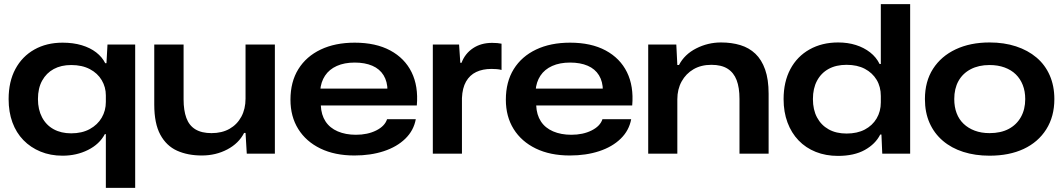

<svg xmlns="http://www.w3.org/2000/svg" viewBox="-20 -749 5180 936"><path d="M496 167V-95H491Q465 -46 409 -18Q353 10 285 10Q226 10 177.5 -10Q129 -30 94 -66Q59 -102 40.5 -152.5Q22 -203 22 -266Q22 -351 55 -412.5Q88 -474 147.5 -507.5Q207 -541 285 -541Q337 -541 378.5 -528.5Q420 -516 449 -493.5Q478 -471 493 -441H499L504 -532H639V167ZM327 -99Q380 -99 418 -120Q456 -141 476 -175.5Q496 -210 496 -252V-284Q496 -324 476 -358Q456 -392 418 -412Q380 -432 327 -432Q278 -432 242 -412.5Q206 -393 185.5 -356Q165 -319 165 -266Q165 -215 185 -177Q205 -139 241.5 -119Q278 -99 327 -99Z M964 9Q895 9 843 -14.5Q791 -38 761.5 -92.5Q732 -147 732 -239V-532H875V-264Q875 -211 888.5 -174Q902 -137 932.5 -118.5Q963 -100 1011 -100Q1062 -100 1099 -121Q1136 -142 1156.5 -180Q1177 -218 1177 -268V-532H1320V0H1183L1177 -101H1170Q1144 -50 1088 -20.5Q1032 9 964 9Z M1708 9Q1612 9 1542 -25Q1472 -59 1434 -120Q1396 -181 1396 -263Q1396 -350 1434.5 -412Q1473 -474 1543.5 -507.5Q1614 -541 1709 -541Q1812 -541 1882.5 -503Q1953 -465 1986.5 -397Q2020 -329 2012 -235H1544Q1546 -189 1567 -157Q1588 -125 1626.5 -108.5Q1665 -92 1715 -92Q1772 -92 1814 -113Q1856 -134 1867 -168H2007Q1997 -113 1956 -73Q1915 -33 1851 -12Q1787 9 1708 9ZM1541 -307 1535 -317H1877L1869 -307Q1869 -351 1850 -382Q1831 -413 1795 -428.5Q1759 -444 1709 -444Q1659 -444 1622 -427.5Q1585 -411 1564.5 -380Q1544 -349 1541 -307Z M2090 0V-532H2218L2224 -443H2230Q2247 -488 2286 -514Q2325 -540 2379 -540Q2393 -540 2404.5 -539Q2416 -538 2425 -536V-408Q2414 -411 2401.5 -412Q2389 -413 2376 -413Q2333 -413 2301.5 -398Q2270 -383 2252 -351.5Q2234 -320 2232 -271V0Z M2758 9Q2662 9 2592 -25Q2522 -59 2484 -120Q2446 -181 2446 -263Q2446 -350 2484.5 -412Q2523 -474 2593.5 -507.5Q2664 -541 2759 -541Q2862 -541 2932.5 -503Q3003 -465 3036.5 -397Q3070 -329 3062 -235H2594Q2596 -189 2617 -157Q2638 -125 2676.5 -108.5Q2715 -92 2765 -92Q2822 -92 2864 -113Q2906 -134 2917 -168H3057Q3047 -113 3006 -73Q2965 -33 2901 -12Q2837 9 2758 9ZM2591 -307 2585 -317H2927L2919 -307Q2919 -351 2900 -382Q2881 -413 2845 -428.5Q2809 -444 2759 -444Q2709 -444 2672 -427.5Q2635 -411 2614.5 -380Q2594 -349 2591 -307Z M3140 0V-532H3277L3282 -432H3290Q3317 -484 3374 -513Q3431 -542 3495 -542Q3547 -542 3589.5 -529Q3632 -516 3662.5 -487Q3693 -458 3710 -410Q3727 -362 3727 -292V0H3585V-267Q3585 -322 3571 -358.5Q3557 -395 3527 -414Q3497 -433 3448 -433Q3398 -433 3361 -411.5Q3324 -390 3303 -352Q3282 -314 3282 -265V0Z M4065 11Q4006 11 3957 -8.5Q3908 -28 3873 -64.5Q3838 -101 3819 -152Q3800 -203 3800 -266Q3800 -350 3833 -412Q3866 -474 3926.5 -508Q3987 -542 4066 -542Q4113 -542 4152.5 -529.5Q4192 -517 4222 -493.5Q4252 -470 4268 -437H4274V-729H4417V0H4281L4277 -93H4271Q4248 -47 4196 -18Q4144 11 4065 11ZM4107 -98Q4159 -98 4196 -117.5Q4233 -137 4253.5 -171.5Q4274 -206 4274 -250V-281Q4274 -326 4253.5 -360Q4233 -394 4196 -413.5Q4159 -433 4107 -433Q4056 -433 4019.5 -413Q3983 -393 3963 -355.5Q3943 -318 3943 -266Q3943 -214 3963 -176.5Q3983 -139 4019.5 -118.5Q4056 -98 4107 -98Z M4804 10Q4734 10 4676 -8.5Q4618 -27 4576 -63Q4534 -99 4511.5 -150Q4489 -201 4489 -266Q4489 -352 4528.5 -413.5Q4568 -475 4639 -508.5Q4710 -542 4804 -542Q4875 -542 4933 -523Q4991 -504 5033 -468.5Q5075 -433 5097.5 -381.5Q5120 -330 5120 -266Q5120 -181 5080.5 -118.5Q5041 -56 4970.5 -23Q4900 10 4804 10ZM4804 -100Q4859 -100 4897.5 -120.5Q4936 -141 4957 -178.5Q4978 -216 4978 -266Q4978 -304 4966 -334.5Q4954 -365 4932 -386.5Q4910 -408 4877.5 -420Q4845 -432 4804 -432Q4751 -432 4712 -411.5Q4673 -391 4652.5 -354Q4632 -317 4632 -266Q4632 -228 4643.5 -197.5Q4655 -167 4677.5 -145.5Q4700 -124 4732 -112Q4764 -100 4804 -100Z"/></svg>

Font: Mona Sans Expanded SemiBold
Style: Regular
Weight: 600
Width: 7
Designer: Deni Anggara
Foundry: GitHub
Version: Version 2.000